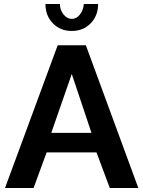

<svg xmlns="http://www.w3.org/2000/svg" viewBox="-20 -935 712 955"><path d="M397 -915H468Q468 -857 431 -819Q394 -781 337 -781Q280 -781 243 -819Q206 -857 206 -915H278Q278 -885 296 -863Q314 -841 337 -841Q360 -841 377 -862Q394 -883 397 -915ZM267 -710H407L668 0H526L460 -177H212L147 0H5ZM435 -274 337 -567 235 -274Z"/></svg>

Font: Raleway-v4020
Style: Bold
Weight: 700
Designer: Matt McInerney, Pablo Impallari, Rodrigo Fuenzalida
Foundry: Matt McInerney, Pablo Impallari, Rodrigo Fuenzalida
Version: Version 4.020;PS 004.020;hotconv 1.0.88;makeotf.lib2.5.64775